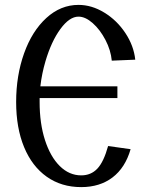

<svg xmlns="http://www.w3.org/2000/svg" viewBox="-20 -771 619 785"><path d="M145 -418Q151 -470 166 -521Q190 -602 227 -652.5Q264 -703 301 -703Q329 -703 359 -676.5Q389 -650 411 -608Q433 -566 437 -523L533 -527Q527 -584 492.5 -636Q458 -688 406.5 -719.5Q355 -751 301 -751Q228 -751 169.5 -697.5Q111 -644 78.5 -553Q46 -462 46 -354Q46 -248 78.5 -169.5Q111 -91 171 -48.5Q231 -6 312 -6Q388 -6 440 -45.5Q492 -85 514 -161L422 -174Q404 -109 378 -81.5Q352 -54 312 -54Q263 -54 224.5 -92Q186 -130 164 -198Q142 -266 142 -354V-370H460V-418Z"/></svg>

Font: LXGW Marker Gothic
Style: Regular
Weight: 400
Version: Version 1.001